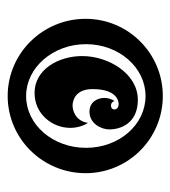

<svg xmlns="http://www.w3.org/2000/svg" viewBox="8 -603 444 500"><g transform="rotate(90 230.0 -353.0)"><path d="M317 -416C317 -444 302 -490 240 -490C172 -490 126 -414 126 -345C126 -283 161 -221 222 -221C277 -221 313 -267 313 -314C313 -331 308 -348 300 -360C295 -327 267 -320 255 -320C241 -320 212 -328 212 -372C212 -436 244 -440 251 -440C261 -440 265 -434 265 -429C265 -424 262 -420 254 -420C254 -420 246 -420 243 -429C238 -422 235 -412 235 -403C235 -384 246 -364 271 -364C300 -364 317 -392 317 -416ZM95 -355C95 -441 156 -510 230 -510C305 -510 365 -441 365 -355C365 -269 305 -199 230 -199C156 -199 95 -269 95 -355ZM29 -354C29 -242 119 -151 230 -151C341 -151 431 -242 431 -354C431 -465 341 -555 230 -555C119 -555 29 -465 29 -354Z"/></g></svg>

Font: Spicy Rice
Style: Regular
Weight: 400
Designer: Astigmatic (AOETI)
Foundry: Astigmatic (AOETI)
Version: Version 1.000